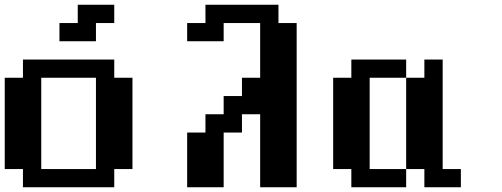

<svg xmlns="http://www.w3.org/2000/svg" viewBox="-20 -789 2116 809"><path d="M384.3 -76.7V-461.4H153.8V-76.7ZM76.7 0V-76.7H0V-461.4H76.7V-538.1H461.4V-461.4H538.1V-76.7H461.4V0ZM230.5 -615.2V-691.9H307.6V-769H461.4V-691.9H384.3V-615.2Z M768.6 0V-230.5H845.7V-307.6H922.4V-384.3H999.5V-461.4H1076.2V-691.9H922.4V-615.2H768.6V-691.9H845.7V-769H1153.3V-691.9H1230V0H1076.2V-307.6H999.5V-230.5H922.4V0Z M1460.4 0V-76.7H1383.8V-461.4H1460.4V-538.1H1691.4V-461.4H1537.6V-76.7H1691.4V0ZM1768.1 0V-76.7H1691.4V-461.4H1768.1V-538.1H1845.2V-76.7H1921.9V0Z"/></svg>

Font: Good Old DOS
Style: Regular
Weight: 400
Designer: Vasily Draigo
Foundry: Vasily Draigo
Version: 1.0